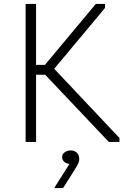

<svg xmlns="http://www.w3.org/2000/svg" viewBox="-20 -720 644 974"><path d="M163 -391H208L466 -700H513V-680L255 -371L586 -20V0H532L209 -341H163V0H110V-700H163ZM332 112Q314 109 304.5 99.5Q295 90 295 77Q295 61 309 52Q323 43 337 43Q358 43 370 55Q382 67 382 88Q382 102 369.5 123.5Q357 145 335 179L300 234H255L332 112Z"/></svg>

Font: Tilda Sans Light
Style: Regular
Weight: 300
Designer: ParaType Ltd
Foundry: ParaType Ltd
Version: Version 1.009